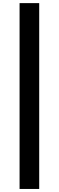

<svg xmlns="http://www.w3.org/2000/svg" viewBox="-20 -982 379 1236"><path d="M232.4 -961.9H106V234.4H232.4Z"/></svg>

Font: Raveo Display Display SemiBold
Style: Regular
Weight: 600
Designer: Jakub Foglar, Rasmus Andersson (Inter)
Foundry: Jakubfoglar.com
Version: Version 1.100;Glyphs 3.2.3 (3260)